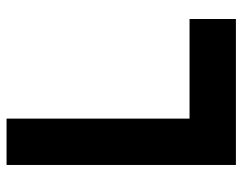

<svg xmlns="http://www.w3.org/2000/svg" viewBox="-97 -643 740 586"><g transform="rotate(-90 273.0 -350.0)"><path d="M62.5 0V-700H204V-141.5H508V0ZM133.5 -71H440H133.5V-629.5Z"/></g></svg>

Font: Tourney Black
Style: Regular
Weight: 900
Version: Version 1.015